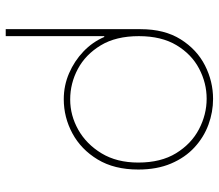

<svg xmlns="http://www.w3.org/2000/svg" viewBox="-68 -702 783 688"><g transform="rotate(-90 324.0 -358.5)"><path d="M313 13Q266 13 221 -3.5Q176 -20 139.5 -53.5Q103 -87 81.5 -137.5Q60 -188 60 -255Q60 -341 96 -400.5Q132 -460 189.5 -491Q247 -522 312 -522Q361 -522 405 -503Q449 -484 483 -451.5Q517 -419 535 -377H538V-730H563V-247Q563 -161 526.5 -103Q490 -45 433 -16Q376 13 313 13ZM314 -10Q370 -10 421.5 -37Q473 -64 505.5 -118Q538 -172 538 -253Q538 -335 505 -389.5Q472 -444 420.5 -471.5Q369 -499 311 -499Q254 -499 202.5 -470Q151 -441 118 -386.5Q85 -332 85 -255Q85 -174 118.5 -119.5Q152 -65 204.5 -37.5Q257 -10 314 -10Z"/></g></svg>

Font: MuseoModerno Thin
Style: Regular
Weight: 100
Designer: Pablo Cosgaya, Héctor Gatti, Marcela Romero, and the Authors of The MuseoModerno Project.
Foundry: Omnibus-Type Team
Version: Version 1.003